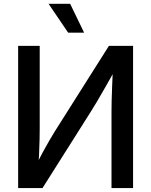

<svg xmlns="http://www.w3.org/2000/svg" viewBox="-20 -962 773 982"><path d="M660.6 0H550.3V-391.1Q550.3 -411.6 551 -446Q551.8 -480.5 553.7 -526.4Q555.7 -572.3 558.1 -627L574.7 -615.2Q544.4 -561.5 520.8 -519.8Q497.1 -478 478.3 -446.3Q459.5 -414.6 444.3 -390.6L197.3 0H72.8V-727.5H183.1V-302.7Q183.1 -282.2 182.4 -247.6Q181.6 -212.9 179.9 -173.8Q178.2 -134.8 175.8 -100.6L163.1 -114.3Q180.7 -149.9 198.7 -183.3Q216.8 -216.8 233.2 -244.6Q249.5 -272.5 260.7 -290.5L537.1 -727.5H660.6ZM328.6 -794.9 228.5 -942.4H338.9L410.2 -794.9Z"/></svg>

Font: Inter 24pt Medium
Style: Regular
Weight: 500
Designer: Rasmus Andersson
Foundry: rsms
Version: Version 4.001;git-66647c0bb